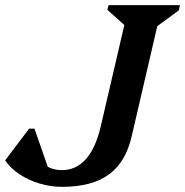

<svg xmlns="http://www.w3.org/2000/svg" viewBox="-35 -710 719 746"><path d="M206 16Q162 16 118.5 3Q75 -10 40 -33.5Q5 -57 -15 -87L78 -210H99L160 -35H76L90 -166Q102 -106 130.5 -77.5Q159 -49 206 -49Q260 -49 298 -91Q336 -133 356 -217L457 -651L487 -578L382 -672L387 -690H664L660 -670L536 -579L586 -651L477 -182Q454 -80 388 -32Q322 16 206 16Z"/></svg>

Font: Platypi Light Medium
Style: Italic
Weight: 500
Italic angle: -13°
Version: Version 1.200